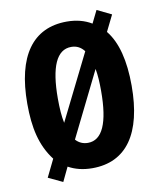

<svg xmlns="http://www.w3.org/2000/svg" viewBox="-89 -826 786 948"><g transform="rotate(-10 304.5 -352.0)"><path d="M566 -358C566 -483 542 -579 492 -640L532 -721L460 -756L429 -693C394 -714 353 -725 305 -725C134 -725 43 -598 43 -359C43 -239 63 -147 122 -70L79 18L151 52L185 -19C219 0 259 10 305 10C476 10 566 -118 566 -358ZM196 -358C196 -517 232 -598 305 -598C332 -598 353 -587 370 -565L206 -235C199 -268 196 -309 196 -358ZM413 -358C413 -198 377 -117 305 -117C281 -117 260 -126 244 -144L405 -470C411 -438 413 -401 413 -358Z"/></g></svg>

Font: Noto Sans Sinhala UI ExtraCondensed ExtraBold
Style: Regular
Weight: 800
Width: 2
Designer: Jelle Bosma - Monotype Design Team
Foundry: Monotype Imaging Inc.
Version: Version 2.006